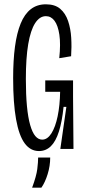

<svg xmlns="http://www.w3.org/2000/svg" viewBox="-20 -691 403 891"><path d="M161 10Q121 10 94.5 -26Q68 -62 54.5 -137.5Q41 -213 41 -328Q41 -411 49.5 -474.5Q58 -538 76 -582Q94 -626 123 -648.5Q152 -671 193 -671Q235 -671 259.5 -650Q284 -629 296 -593.5Q308 -558 310.5 -515.5Q313 -473 310 -430L255 -421Q262 -487 255.5 -530Q249 -573 233 -594.5Q217 -616 193 -616Q164 -616 143 -583.5Q122 -551 111 -486.5Q100 -422 100 -324Q100 -252 105 -199Q110 -146 120 -111Q130 -76 144 -59.5Q158 -43 176 -43Q200 -43 218.5 -72Q237 -101 247.5 -151.5Q258 -202 259 -265H190V-318H319V-242L321 0H260L288 -195H275Q268 -127 253.5 -81Q239 -35 216 -12.5Q193 10 161 10ZM129 180Q149 126 153 93.5Q157 61 157 40H213Q213 79 201 117.5Q189 156 172 180Z"/></svg>

Font: Bricolage Grotesque 72pt Condensed ExtraLight
Style: Regular
Weight: 250
Width: 3
Designer: Mathieu Triay
Foundry: Atelier Triay
Version: Version 1.001;gftools[0.9.33.dev8+g029e19f]